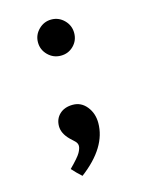

<svg xmlns="http://www.w3.org/2000/svg" viewBox="-91 -492 517 677"><g transform="rotate(-15 167.0 -153.5)"><path d="M116 -12Q91 -37 91 -63.5Q91 -90 109 -107Q127 -124 157.5 -124Q188 -124 208 -99Q228 -74 228 -39Q228 50 126 127Q108 111 92 93Q125 60 133 45.5Q141 31 141 21.5Q141 12 133 4ZM115.5 -321.5Q96 -341 96 -368Q96 -395 115.5 -414.5Q135 -434 162 -434Q189 -434 208.5 -414.5Q228 -395 228 -367.5Q228 -340 209 -321Q190 -302 162.5 -302Q135 -302 115.5 -321.5Z"/></g></svg>

Font: Rosario
Style: Regular
Weight: 400
Designer: Hector Gatti
Foundry: Omnibus-Type
Version: Version 1.002